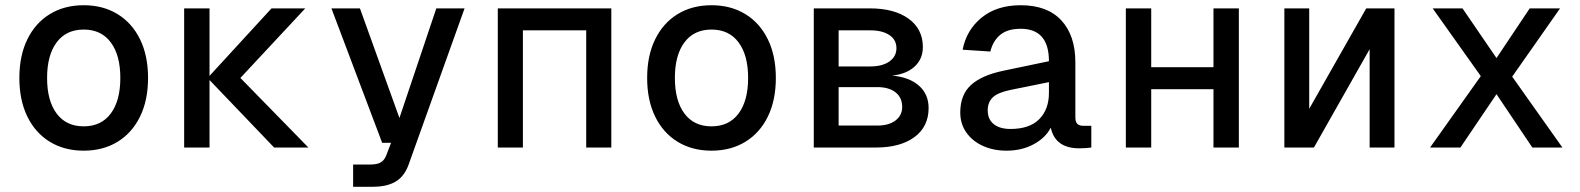

<svg xmlns="http://www.w3.org/2000/svg" viewBox="-20 -564 6040 734"><path d="M300 12Q226 12 170.5 -22Q115 -56 84.5 -118.5Q54 -181 54 -266Q54 -351 84.5 -413.5Q115 -476 170.5 -510Q226 -544 300 -544Q374 -544 429.5 -510Q485 -476 515.5 -413.5Q546 -351 546 -266Q546 -181 515.5 -118.5Q485 -56 429.5 -22Q374 12 300 12ZM300 -81Q367 -81 403.5 -130Q440 -179 440 -266Q440 -353 403.5 -402Q367 -451 300 -451Q233 -451 196.5 -402Q160 -353 160 -266Q160 -179 196.5 -130Q233 -81 300 -81Z M684 0V-532H781V-274L1018 -532H1147L899 -266L1159 0H1028L781 -258V0Z M1330 150V65H1395Q1422 65 1436 56.5Q1450 48 1457 29L1475 -18H1441L1247 -532H1356L1507 -113L1648 -532H1756L1544 60Q1528 108 1494.5 129Q1461 150 1405 150Z M1883 0V-532H2317V0H2221V-448H1979V0Z M2700 12Q2626 12 2570.5 -22Q2515 -56 2484.5 -118.5Q2454 -181 2454 -266Q2454 -351 2484.5 -413.5Q2515 -476 2570.5 -510Q2626 -544 2700 -544Q2774 -544 2829.5 -510Q2885 -476 2915.5 -413.5Q2946 -351 2946 -266Q2946 -181 2915.5 -118.5Q2885 -56 2829.5 -22Q2774 12 2700 12ZM2700 -81Q2767 -81 2803.5 -130Q2840 -179 2840 -266Q2840 -353 2803.5 -402Q2767 -451 2700 -451Q2633 -451 2596.5 -402Q2560 -353 2560 -266Q2560 -179 2596.5 -130Q2633 -81 2700 -81Z M3091 0V-532H3305Q3399 -532 3453.5 -492.5Q3508 -453 3508 -384Q3508 -339 3477 -310Q3446 -281 3391 -275Q3456 -269 3493 -236.5Q3530 -204 3530 -151Q3530 -80 3476 -40Q3422 0 3328 0ZM3186 -310H3307Q3353 -310 3380 -329Q3407 -348 3407 -380Q3407 -412 3380 -430Q3353 -448 3307 -448H3186ZM3186 -84H3334Q3378 -84 3403.5 -103.5Q3429 -123 3429 -155Q3429 -191 3403.5 -211Q3378 -231 3334 -231H3186Z M3828 12Q3778 12 3738 -6Q3698 -24 3674.5 -57Q3651 -90 3651 -134Q3651 -202 3692.5 -239.5Q3734 -277 3818 -294L3990 -330Q3990 -454 3882 -454Q3832 -454 3804 -431Q3776 -408 3766 -367L3660 -374Q3675 -450 3733 -497Q3791 -544 3882 -544Q3984 -544 4037.5 -486Q4091 -428 4091 -326V-116Q4091 -98 4098.5 -90.5Q4106 -83 4122 -83H4152V0Q4146 1 4132.5 2Q4119 3 4106 3Q4014 3 3997 -76Q3977 -37 3931.5 -12.5Q3886 12 3828 12ZM3843 -71Q3916 -71 3953 -108.5Q3990 -146 3990 -209V-250L3842 -220Q3794 -210 3775 -191.5Q3756 -173 3756 -142Q3756 -108 3779 -89.5Q3802 -71 3843 -71Z M4284 0V-532H4381V-307H4619V-532H4716V0H4619V-223H4381V0Z M4890 0V-532H4985V-148L5203 -532H5311V0H5216V-376L5003 0Z M5447 0 5641 -273 5457 -532H5571L5701 -342L5828 -532H5944L5761 -271L5953 0H5838L5701 -204L5563 0Z"/></svg>

Font: Geist Mono Medium
Style: Regular
Weight: 500
Monospace: yes
Designer: Basement.studio, Andrés Briganti, Mateo Zaragoza
Foundry: Basement.studio, Vercel, Andrés Briganti, Guido Ferreyra, Mateo Zaragoza
Version: Version 1.500; ttfautohint (v1.8.4.7-5d5b)